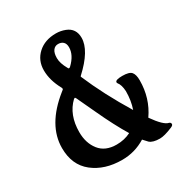

<svg xmlns="http://www.w3.org/2000/svg" viewBox="-170 -829 917 971"><g transform="rotate(-30 289.0 -344.0)"><path d="M258 -526Q260 -520 264 -520Q268 -520 272 -524Q317 -567 317 -612Q317 -633 306 -643.5Q295 -654 276.5 -654Q258 -654 247 -639Q236 -624 236 -594.5Q236 -565 258 -526ZM280 -65Q326 -65 363 -84Q318 -158 270 -262Q222 -366 219 -371Q216 -376 214 -376L208 -373Q147 -315 147 -214Q147 -150 180.5 -107.5Q214 -65 280 -65ZM182 -442Q184 -444 184 -447Q184 -450 182 -454Q148 -516 148 -574Q148 -632 188.5 -669Q229 -706 294 -706Q321 -706 347 -696Q396 -677 396 -622Q396 -549 296 -457Q294 -455 294 -453Q351 -319 439 -175Q455 -221 455 -276Q453 -314 438 -332Q436 -335 436 -338Q436 -352 477 -352Q518 -352 530.5 -337Q543 -322 543 -289Q543 -185 486 -103Q535 -33 564 -28Q573 -25 573.5 -16.5Q574 -8 559 -2Q511 18 485 18Q444 18 426 2Q419 -5 403 -23Q340 16 266 16Q164 16 97.5 -36.5Q31 -89 31 -188Q31 -321 172 -434Z"/></g></svg>

Font: Aladin
Style: Regular
Weight: 400
Designer: Angel Koziupa and Alejandro Paul
Foundry: Angel Koziupa and Alejandro Paul
Version: Version 1.000